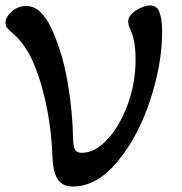

<svg xmlns="http://www.w3.org/2000/svg" viewBox="-26 -665 663 701"><path d="M166 -85Q161 -211 136 -312Q117 -393 88 -453Q59 -513 12 -551Q3 -559 -1.5 -565.5Q-6 -572 -6 -581Q-6 -603 17 -623Q40 -643 69 -643Q102 -643 127.5 -615Q153 -587 174 -533Q206 -455 222.5 -355.5Q239 -256 241 -154Q242 -127 249 -117Q256 -107 273 -107Q320 -107 365.5 -155.5Q411 -204 440 -283Q469 -362 469 -448Q469 -515 451 -555Q442 -574 442 -587Q442 -608 470 -626.5Q498 -645 522 -645Q548 -645 557 -618.5Q566 -592 566 -549Q566 -432 522 -298.5Q478 -165 402.5 -74.5Q327 16 240 16Q205 16 187 -7Q169 -30 166 -85Z"/></svg>

Font: AkayaTelivigala
Style: Regular
Weight: 400
Designer: Vaishnavi Murthy Yerkadithaya ( vaishnavimurthy@gmail.com ), Juan Luis Blanco Aristondo ( juan@blancoletters.com )
Version: Version 1.000